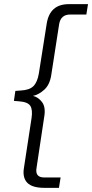

<svg xmlns="http://www.w3.org/2000/svg" viewBox="-20 -725 444 925"><path d="M194 180Q135 180 111.5 155.5Q88 131 95 86L132 -156Q138 -196 126 -215Q114 -234 71 -237L47 -239L54 -287L80 -289Q122 -291 141 -310Q160 -329 167 -370L205 -611Q220 -705 311 -705H404L396 -655H318Q273 -655 265 -609L227 -364Q220 -317 193.5 -293Q167 -269 139 -263Q165 -257 183 -232.5Q201 -208 193 -162L156 84Q148 130 193 130H272L264 180Z"/></svg>

Font: Mulish Light
Style: Italic
Weight: 300
Italic angle: -9°
Designer: Vernon Adams
Foundry: Vernon Adams
Version: Version 3.603; ttfautohint (v1.8.3)